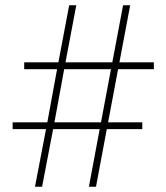

<svg xmlns="http://www.w3.org/2000/svg" viewBox="-20 -803 633 730"><path d="M113 -93 155 -312H28V-338H160L197 -540H72V-566H202L243 -783H270L229 -566H407L448 -783H475L434 -566H565V-540H429L391 -338H521V-312H386L345 -93H318L359 -312H182L140 -93ZM187 -338H364L402 -540H224Z"/></svg>

Font: Noto Sans Kannada UI SemiCondensed Thin
Style: Regular
Weight: 100
Width: 4
Designer: Jelle Bosma - Monotype Design Team
Foundry: Monotype Imaging Inc.
Version: Version 2.005; ttfautohint (v1.8.4.7-5d5b)